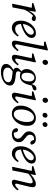

<svg xmlns="http://www.w3.org/2000/svg" viewBox="1472 -2252 1022 4005"><g transform="rotate(90 1982.5 -250.0)"><path d="M183 -255 170 -304H183Q205 -348 233 -390.5Q261 -433 292.5 -460.5Q324 -488 355 -488Q376 -488 394 -481.5Q412 -475 422 -458Q421 -433 407.5 -417.5Q394 -402 369 -402Q353 -402 334 -412.5Q315 -423 298 -439L286 -451L336 -454V-448Q305 -427 278.5 -398Q252 -369 228.5 -333.5Q205 -298 183 -255ZM58 0 146 -415 164 -401 44 -408 48 -437 213 -488 226 -478 202 -329 197 -309 175 -210Q164 -158 154.5 -105.5Q145 -53 135 0L68 8Z M561 13Q518 13 484 -7Q450 -27 430.5 -68Q411 -109 411 -173Q411 -233 432 -289.5Q453 -346 489 -391Q525 -436 572.5 -462Q620 -488 672 -488Q720 -488 746 -464Q772 -440 772 -396Q772 -371 757.5 -342Q743 -313 707.5 -282.5Q672 -252 611.5 -223Q551 -194 458 -169L454 -207Q548 -231 602.5 -262Q657 -293 681 -325.5Q705 -358 705 -386Q705 -414 690 -429.5Q675 -445 650 -445Q626 -445 596.5 -425Q567 -405 540.5 -369.5Q514 -334 497 -289Q480 -244 480 -194Q480 -120 507.5 -88Q535 -56 584 -56Q616 -56 641.5 -67Q667 -78 686.5 -95Q706 -112 719 -129L742 -111Q726 -86 706.5 -63.5Q687 -41 663.5 -23.5Q640 -6 614.5 3.5Q589 13 561 13Z M884 13Q861 13 844.5 -1.5Q828 -16 828 -45Q828 -56 830.5 -71Q833 -86 837 -112L909 -478Q920 -530 929 -581Q938 -632 945 -684L964 -653L847 -661L851 -690L1023 -740L1034 -732L914 -137Q910 -117 907.5 -102Q905 -87 905 -79Q905 -68 912.5 -62Q920 -56 930 -56Q946 -56 970.5 -75Q995 -94 1025 -128L1048 -109Q1027 -80 1002.5 -51.5Q978 -23 949 -5Q920 13 884 13Z M1123 -38Q1123 -49 1125 -64.5Q1127 -80 1133 -111L1197 -415L1214 -401L1095 -408L1099 -437L1269 -488L1282 -478L1211 -135Q1207 -116 1204.5 -101Q1202 -86 1202 -78Q1202 -68 1209 -62Q1216 -56 1224 -56Q1242 -56 1266 -74Q1290 -92 1320 -128L1345 -109Q1323 -79 1297.5 -51Q1272 -23 1242.5 -5Q1213 13 1177 13Q1156 13 1139.5 0Q1123 -13 1123 -38ZM1279 -626Q1257 -626 1242.5 -640.5Q1228 -655 1228 -680Q1228 -705 1244.5 -723Q1261 -741 1283 -741Q1306 -741 1320.5 -726.5Q1335 -712 1335 -688Q1335 -663 1318 -644.5Q1301 -626 1279 -626Z M1475 241Q1429 241 1392.5 229.5Q1356 218 1334.5 194.5Q1313 171 1313 135Q1313 100 1335 68Q1357 36 1393 11Q1429 -14 1470 -28L1490 -16Q1441 14 1416 40.5Q1391 67 1391 102Q1391 145 1425 169.5Q1459 194 1520 194Q1573 194 1612.5 181Q1652 168 1674 144Q1696 120 1696 88Q1696 69 1685.5 53Q1675 37 1648 25Q1621 13 1569 7L1489 -2Q1481 -3 1472.5 -4.5Q1464 -6 1454 -8V-11Q1418 -23 1406 -43.5Q1394 -64 1394 -82Q1394 -116 1422.5 -145Q1451 -174 1500 -203V-208L1512 -193Q1481 -161 1474 -145.5Q1467 -130 1467 -116Q1467 -103 1477.5 -89Q1488 -75 1519 -71L1617 -59Q1671 -52 1703.5 -37Q1736 -22 1750.5 -0.5Q1765 21 1765 50Q1765 89 1743.5 124Q1722 159 1682.5 185Q1643 211 1590.5 226Q1538 241 1475 241ZM1569 -155Q1522 -155 1489 -172Q1456 -189 1438.5 -219.5Q1421 -250 1421 -291Q1421 -332 1435.5 -367.5Q1450 -403 1476.5 -430Q1503 -457 1537 -472.5Q1571 -488 1610 -488Q1645 -488 1672.5 -475Q1700 -462 1717 -437Q1734 -412 1737 -376L1730 -375Q1739 -422 1754 -449Q1769 -476 1788 -487.5Q1807 -499 1827 -499Q1837 -499 1844.5 -497.5Q1852 -496 1857 -493Q1861 -489 1863.5 -483.5Q1866 -478 1866 -472Q1866 -440 1837 -427Q1808 -414 1753 -398L1776 -425Q1771 -413 1766.5 -400.5Q1762 -388 1758 -374Q1754 -360 1750 -343Q1739 -295 1720.5 -259.5Q1702 -224 1678 -201Q1654 -178 1626.5 -166.5Q1599 -155 1569 -155ZM1577 -187Q1600 -187 1619 -198Q1638 -209 1651.5 -230.5Q1665 -252 1672 -283Q1679 -314 1679 -354Q1679 -402 1656.5 -429Q1634 -456 1602 -456Q1576 -456 1556.5 -444Q1537 -432 1524 -410.5Q1511 -389 1504.5 -360Q1498 -331 1498 -296Q1498 -261 1507 -236.5Q1516 -212 1533.5 -199.5Q1551 -187 1577 -187Z M1914 -38Q1914 -49 1916 -64.5Q1918 -80 1924 -111L1988 -415L2005 -401L1886 -408L1890 -437L2060 -488L2073 -478L2002 -135Q1998 -116 1995.5 -101Q1993 -86 1993 -78Q1993 -68 2000 -62Q2007 -56 2015 -56Q2033 -56 2057 -74Q2081 -92 2111 -128L2136 -109Q2114 -79 2088.5 -51Q2063 -23 2033.5 -5Q2004 13 1968 13Q1947 13 1930.5 0Q1914 -13 1914 -38ZM2070 -626Q2048 -626 2033.5 -640.5Q2019 -655 2019 -680Q2019 -705 2035.5 -723Q2052 -741 2074 -741Q2097 -741 2111.5 -726.5Q2126 -712 2126 -688Q2126 -663 2109 -644.5Q2092 -626 2070 -626Z M2349 13Q2303 13 2265.5 -7Q2228 -27 2205.5 -66.5Q2183 -106 2183 -163Q2183 -231 2203.5 -289.5Q2224 -348 2260 -393Q2296 -438 2343.5 -463Q2391 -488 2444 -488Q2491 -488 2527.5 -468Q2564 -448 2585 -409Q2606 -370 2606 -313Q2606 -248 2586 -189Q2566 -130 2530.5 -84.5Q2495 -39 2448.5 -13Q2402 13 2349 13ZM2361 -27Q2390 -27 2415.5 -42Q2441 -57 2461 -83.5Q2481 -110 2495.5 -144.5Q2510 -179 2517.5 -218.5Q2525 -258 2525 -298Q2525 -379 2499.5 -413.5Q2474 -448 2433 -448Q2405 -448 2379.5 -434Q2354 -420 2332.5 -395Q2311 -370 2296 -335.5Q2281 -301 2272.5 -260.5Q2264 -220 2264 -175Q2264 -96 2291.5 -61.5Q2319 -27 2361 -27ZM2380 -627Q2361 -627 2347.5 -639Q2334 -651 2334 -673Q2334 -699 2351 -714.5Q2368 -730 2390 -730Q2410 -730 2422.5 -717.5Q2435 -705 2435 -686Q2435 -660 2419 -643.5Q2403 -627 2380 -627ZM2573 -627Q2556 -627 2542.5 -639Q2529 -651 2529 -673Q2529 -699 2546 -714.5Q2563 -730 2583 -730Q2603 -730 2616 -717.5Q2629 -705 2629 -686Q2629 -660 2612.5 -643.5Q2596 -627 2573 -627Z M2777 13Q2738 13 2711.5 0.5Q2685 -12 2671 -34Q2657 -56 2653 -86Q2657 -99 2667.5 -106.5Q2678 -114 2690 -114Q2712 -114 2722.5 -102.5Q2733 -91 2738 -70L2755 -1L2716 -35Q2732 -30 2741 -28Q2750 -26 2763 -26Q2798 -26 2822.5 -36.5Q2847 -47 2860 -66Q2873 -85 2873 -111Q2873 -135 2862 -157Q2851 -179 2808 -210Q2783 -229 2763 -249Q2743 -269 2731.5 -293Q2720 -317 2720 -348Q2720 -387 2740 -419Q2760 -451 2795.5 -469.5Q2831 -488 2879 -488Q2909 -488 2933 -479.5Q2957 -471 2974 -452Q2991 -433 2998 -400Q2994 -386 2984 -379Q2974 -372 2960 -372Q2943 -372 2930 -384.5Q2917 -397 2909 -419L2891 -475L2922 -444Q2915 -446 2906.5 -447.5Q2898 -449 2886 -449Q2834 -449 2812.5 -425Q2791 -401 2791 -367Q2791 -336 2806.5 -315Q2822 -294 2865 -262Q2895 -240 2913 -220.5Q2931 -201 2938.5 -179.5Q2946 -158 2946 -129Q2946 -88 2925 -55.5Q2904 -23 2866 -5Q2828 13 2777 13Z M3181 13Q3138 13 3104 -7Q3070 -27 3050.5 -68Q3031 -109 3031 -173Q3031 -233 3052 -289.5Q3073 -346 3109 -391Q3145 -436 3192.5 -462Q3240 -488 3292 -488Q3340 -488 3366 -464Q3392 -440 3392 -396Q3392 -371 3377.5 -342Q3363 -313 3327.5 -282.5Q3292 -252 3231.5 -223Q3171 -194 3078 -169L3074 -207Q3168 -231 3222.5 -262Q3277 -293 3301 -325.5Q3325 -358 3325 -386Q3325 -414 3310 -429.5Q3295 -445 3270 -445Q3246 -445 3216.5 -425Q3187 -405 3160.5 -369.5Q3134 -334 3117 -289Q3100 -244 3100 -194Q3100 -120 3127.5 -88Q3155 -56 3204 -56Q3236 -56 3261.5 -67Q3287 -78 3306.5 -95Q3326 -112 3339 -129L3362 -111Q3346 -86 3326.5 -63.5Q3307 -41 3283.5 -23.5Q3260 -6 3234.5 3.5Q3209 13 3181 13Z M3470 8 3460 0 3548 -415 3566 -401 3446 -408 3450 -437 3620 -488 3633 -478 3608 -353 3606 -344 3577 -210Q3566 -158 3556.5 -105.5Q3547 -53 3537 0ZM3780 13Q3757 13 3743.5 1Q3730 -11 3730 -30Q3730 -47 3734.5 -63.5Q3739 -80 3746 -111L3789 -288Q3795 -314 3800 -337Q3805 -360 3805 -375Q3805 -401 3796 -411Q3787 -421 3770 -421Q3751 -421 3724.5 -410.5Q3698 -400 3665 -378Q3632 -356 3592 -323L3591 -360H3597Q3631 -395 3670 -424Q3709 -453 3748.5 -470.5Q3788 -488 3821 -488Q3853 -488 3869 -471Q3885 -454 3885 -419Q3885 -395 3879.5 -370.5Q3874 -346 3868 -321L3823 -135Q3818 -114 3814.5 -99.5Q3811 -85 3811 -77Q3811 -67 3816 -61.5Q3821 -56 3830 -56Q3849 -56 3875.5 -75Q3902 -94 3929 -128L3953 -109Q3934 -80 3906.5 -51.5Q3879 -23 3847 -5Q3815 13 3780 13Z"/></g></svg>

Font: Source Serif 4
Style: Italic
Weight: 400
Italic angle: -12°
Designer: Frank Grießhammer
Foundry: Adobe Systems Incorporated
Version: Version 4.004;hotconv 1.0.116;makeotfexe 2.5.65601